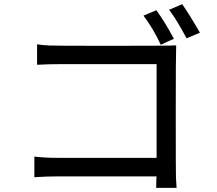

<svg xmlns="http://www.w3.org/2000/svg" viewBox="-20 -869 1040 922"><path d="M876 -685Q827 -777 792 -822L855 -849Q893 -794 940 -712ZM828 33H730L731 -14L732 -22H260Q201 -22 145 -18V-117Q197 -111 258 -111H732V-561H270Q215 -561 158 -558V-656Q187 -652 216.5 -650.5Q246 -649 509 -649Q792 -649 826 -651Q824 -605 824 -318Q824 -42 825 -16ZM752 -654Q717 -730 669 -794L731 -820Q774 -760 815 -683Z"/></svg>

Font: LXGW 975 Gothic SC
Style: Regular
Weight: 400
Version: Version 2.01;February 25, 2021